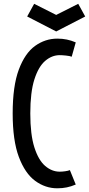

<svg xmlns="http://www.w3.org/2000/svg" viewBox="-20 -992 473 1021"><path d="M284.7 9.3Q220.7 9.3 166.7 -30.5Q112.8 -70.3 80.1 -157.7Q47.4 -245.1 47.4 -388.7Q47.4 -534.7 80.1 -622.1Q112.8 -709.5 166.7 -748Q220.7 -786.6 284.7 -786.6Q312 -786.6 335.4 -781.7Q358.9 -776.9 382.8 -766.6L361.3 -690.4Q352.1 -694.3 331.3 -696.5Q310.5 -698.7 297.4 -698.7Q255.9 -698.7 220.2 -668.2Q184.6 -637.7 162.8 -569.6Q141.1 -501.5 141.1 -388.7Q141.1 -276.4 162.8 -208.3Q184.6 -140.1 220.2 -109.6Q255.9 -79.1 297.4 -79.1Q310.5 -79.1 326.4 -81.3Q342.3 -83.5 351.6 -87.4L382.8 -10.7Q358.9 -0.5 335.4 4.4Q312 9.3 284.7 9.3ZM278.8 -824.7 124.5 -904.3 161.6 -971.7 278.8 -912.6 396 -971.7 433.1 -904.3Z"/></svg>

Font: Voltaire
Style: Regular
Weight: 400
Designer: Yvonne Schüttler, Eben Sorkin, Emma Marichal
Foundry: Sorkin Type Co.
Version: Version 1.010; ttfautohint (v1.8.4.7-5d5b)